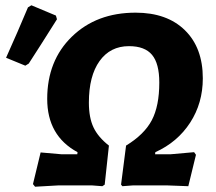

<svg xmlns="http://www.w3.org/2000/svg" viewBox="-20 -703 818 728"><path d="M86 -675 99 -683 192 -644 196 -630Q130 -525 89 -462L76 -454L3 -484Q48 -584 86 -675ZM113 5 105 -5 134 -125 214 -118H273L274 -126Q159 -188 159 -328Q159 -473 252.5 -564Q346 -655 494 -655Q613 -655 681 -588.5Q749 -522 749 -406Q749 -312 701 -238Q653 -164 569 -126L568 -118H626L716 -126L723 -116L694 3L614 0H484L444 3L439 -3L458 -151Q527 -193 555.5 -247Q584 -301 584 -390Q584 -462 556.5 -495Q529 -528 469 -528Q398 -528 357.5 -471.5Q317 -415 317 -314Q317 -257 334.5 -220Q352 -183 393 -151L377 -3L368 3L329 0H201Z"/></svg>

Font: Alegreya Sans ExtraBold
Style: Italic
Weight: 800
Italic angle: -7°
Designer: Juan Pablo del Peral
Foundry: Huerta Tipografica
Version: Version 2.007